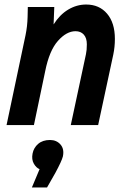

<svg xmlns="http://www.w3.org/2000/svg" viewBox="-20 -553 575 849"><path d="M9 0 93 -398Q101 -437 102 -477L103 -522H220L217 -445Q244 -488 281.5 -510.5Q319 -533 361 -533Q419 -533 453.5 -492.5Q488 -452 488 -381Q488 -345 481 -312L414 0H293L360 -313Q362 -322 363 -333Q364 -344 364 -357Q364 -385 350.5 -400Q337 -415 314 -415Q274 -415 236 -372Q198 -329 180 -239L130 0ZM258 139Q253 159 225 211L188 276H121L155 195Q140 189 129.5 170.5Q119 152 124 126Q129 100 149 83Q169 66 201 66Q230 66 247.5 86Q265 106 258 139Z"/></svg>

Font: Radio Canada Condensed SemiBold
Style: Italic
Weight: 600
Width: 3
Italic angle: -12°
Designer: Charles Daoud, Etienne Aubert Bonn, Alexandre Saumier Demers, Jacques Le Bailly
Foundry: Radio-Canada
Version: Version 2.104; ttfautohint (v1.8.4.7-5d5b);gftools[0.9.28.de